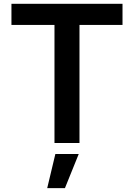

<svg xmlns="http://www.w3.org/2000/svg" viewBox="-20 -747 700 1003"><path d="M620 -727.3V-616.8H395.2V0H264.6V-616.8H39.8V-727.3ZM226.6 235.8 269.2 57.5H391.3L319.2 235.8Z"/></svg>

Font: Inter P Semi Bold
Style: Regular
Weight: 600
Designer: Rasmus Andersson
Foundry: rsms
Version: Version 3.018;git-588b23468